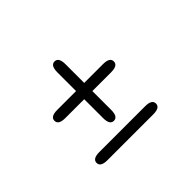

<svg xmlns="http://www.w3.org/2000/svg" viewBox="-99 -748 817 817"><g transform="rotate(-45 309.5 -340.0)"><path d="M109.5 -390Q109.5 -414.5 150.5 -414.5H426Q467 -414.5 467 -390Q467 -365.5 426 -365.5H150.5Q109.5 -365.5 109.5 -390ZM288.5 -211Q264 -211 264 -252V-527Q264 -568.5 288.5 -568.5Q313 -568.5 313 -527V-252Q313 -211 288.5 -211ZM109.5 -136.5Q109.5 -161 150.5 -161H426Q467 -161 467 -136.5Q467 -112 426 -112H150.5Q109.5 -112 109.5 -136.5Z"/></g></svg>

Font: Sono Monospace Light
Style: Regular
Weight: 300
Version: Version 2.112